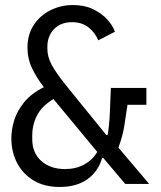

<svg xmlns="http://www.w3.org/2000/svg" viewBox="-20 -730 640 762"><path d="M217 12Q156 12 113 -14Q70 -40 47.5 -84Q25 -128 25 -181Q25 -216 36.5 -253Q48 -290 76 -324.5Q104 -359 154 -384Q126 -420 107.5 -458.5Q89 -497 89 -541Q89 -592 113.5 -630Q138 -668 179.5 -689Q221 -710 270 -710Q315 -710 348.5 -694Q382 -678 404.5 -654Q427 -630 436 -604L370 -570Q357 -601 331 -621.5Q305 -642 266 -642Q221 -642 194.5 -614.5Q168 -587 168 -544V-536Q168 -505 184.5 -474Q201 -443 239 -395L329 -284L402 -194H407Q414 -233 416 -283Q418 -333 420 -381H561V-314H486Q479 -266 473 -228.5Q467 -191 450 -144L572 0H477L390 -103H385Q371 -51 328 -19.5Q285 12 217 12ZM238 -59Q281 -59 314 -77Q347 -95 366 -127L192 -337Q146 -309 127 -272Q108 -235 108 -192V-177Q108 -123 144 -91Q180 -59 238 -59Z"/></svg>

Font: Lilex Nerd Font
Style: Regular
Weight: 400
Designer: Mike Abbink, Paul van der Laan, Pieter van Rosmalen, Mikhael Khrustik
Foundry: Mikhael Khrustik
Version: Version 2.400; ttfautohint (v1.8.4.7-5d5b);Nerd Fonts 3.3.0